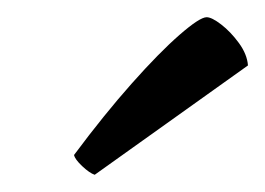

<svg xmlns="http://www.w3.org/2000/svg" viewBox="-20 -768 308 223"><path d="M90 -565Q84 -567 75.5 -575Q67 -583 66 -588Q101 -635 133 -671Q165 -707 188.5 -727.5Q212 -748 220 -748Q226 -748 237 -739.5Q248 -731 257.5 -718Q267 -705 268 -692Z"/></svg>

Font: Texturina 72pt 72pt Regular
Style: Italic
Weight: 400
Italic angle: -11°
Designer: Guillermo Torres Carreño
Foundry: Omnibus-Type
Version: Version 1.002; ttfautohint (v1.8.3)